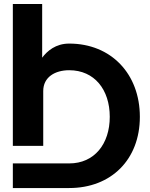

<svg xmlns="http://www.w3.org/2000/svg" viewBox="-20 -743 765 978"><path d="M332.5 214.8C546.4 214.8 692.4 69.8 692.4 -147.9C692.4 -366.2 546.4 -521 332.5 -521C263.2 -521 220.2 -482.9 194.8 -449.2V-722.7H45.4V0H200.2V-279.3C200.2 -350.6 260.7 -385.3 332.5 -385.3C460.9 -385.3 539.1 -286.6 539.1 -147.9C539.1 -9.8 460.9 89.4 332.5 89.4H45.4V214.8Z"/></svg>

Font: Giphurs ExtraBold
Style: Regular
Weight: 800
Version: Version 1.000